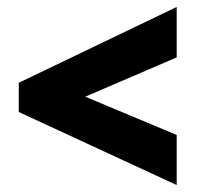

<svg xmlns="http://www.w3.org/2000/svg" viewBox="-20 -637 566 552"><path d="M488 -105V-249L225 -359L488 -472V-617L34 -399V-315Z"/></svg>

Font: Noto Sans Thai Looped Condensed Black
Style: Regular
Weight: 900
Width: 3
Designer: Sasikarn Vongin, Ben Mitchell
Foundry: The Fontpad Ltd
Version: Version 1.001